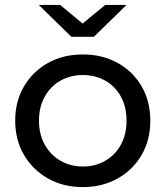

<svg xmlns="http://www.w3.org/2000/svg" viewBox="-20 -757 675 783"><path d="M318 6Q238 6 176 -29Q114 -64 78 -125Q42 -186 42 -265Q42 -344 78 -405Q114 -466 176 -500.5Q238 -535 318 -535Q397 -535 459.5 -500.5Q522 -466 557.5 -405Q593 -344 593 -265Q593 -186 557.5 -125Q522 -64 459.5 -29Q397 6 318 6ZM318 -78Q369 -78 409.5 -101.5Q450 -125 473 -167Q496 -209 496 -265Q496 -321 473 -363Q450 -405 409.5 -428Q369 -451 318 -451Q267 -451 226.5 -428Q186 -405 162.5 -363Q139 -321 139 -265Q139 -209 162.5 -167Q186 -125 226.5 -101.5Q267 -78 318 -78ZM271 -607 138 -737H225L317 -661L409 -737H496L363 -607Z"/></svg>

Font: Montserrat Medium
Style: Regular
Weight: 500
Designer: Julieta Ulanovsky
Foundry: Julieta Ulanovsky
Version: Version 9.000; ttfautohint (v1.8.4.7-5d5b)